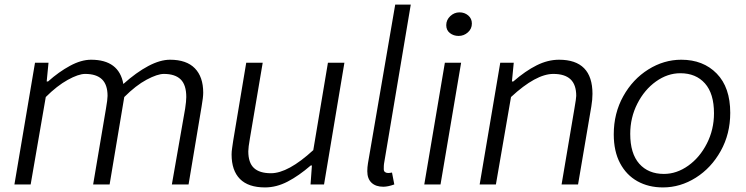

<svg xmlns="http://www.w3.org/2000/svg" viewBox="-20 -806 3259 839"><path d="M133 -532H192L184 -450H190Q237 -492 286 -518.5Q335 -545 378 -545Q500 -545 519 -439Q576 -490 628 -517.5Q680 -545 723 -545Q795 -545 831.5 -507.5Q868 -470 868 -401Q868 -381 861 -341L804 0H731L789 -331Q794 -364 794 -382Q794 -435 769.5 -459Q745 -483 696 -483Q668 -483 621 -458Q574 -433 523 -382L459 0H387L443 -331Q450 -371 450 -387Q450 -436 425.5 -459.5Q401 -483 352 -483Q323 -483 276 -457Q229 -431 180 -382L114 0H43Z M992 -131Q992 -144 994.5 -160Q997 -176 999 -191L1056 -532H1128L1072 -201Q1065 -161 1065 -145Q1065 -95 1089.5 -72Q1114 -49 1164 -49Q1239 -49 1349 -150L1413 -532H1485L1396 0H1337L1343 -83H1338Q1286 -38 1237 -12.5Q1188 13 1138 13Q1065 13 1028.5 -24Q992 -61 992 -131Z M1585 -58Q1585 -75 1588 -93L1707 -786H1775L1658 -90Q1657 -84 1657 -67Q1657 -58 1662.5 -54Q1668 -50 1676 -50Q1683 -50 1693 -52L1703 0Q1675 10 1655 10Q1622 10 1603.5 -7.5Q1585 -25 1585 -58Z M1924 -532H1995L1905 0H1834ZM1930 -696Q1930 -719 1947.5 -735.5Q1965 -752 1988 -752Q2010 -752 2026 -738.5Q2042 -725 2042 -703Q2042 -680 2024.5 -664.5Q2007 -649 1984 -649Q1962 -649 1946 -661.5Q1930 -674 1930 -696Z M2166 -532H2225L2217 -450H2223Q2276 -496 2325 -520.5Q2374 -545 2423 -545Q2569 -545 2569 -396Q2569 -371 2564 -341L2506 0H2434L2490 -331Q2498 -377 2498 -387Q2498 -436 2473 -459.5Q2448 -483 2398 -483Q2322 -483 2213 -382L2147 0H2076Z M2662 -219Q2662 -311 2703.5 -385.5Q2745 -460 2813 -502.5Q2881 -545 2957 -545Q3053 -545 3112 -484.5Q3171 -424 3171 -313Q3171 -221 3129.5 -146.5Q3088 -72 3020.5 -29.5Q2953 13 2877 13Q2814 13 2765.5 -14Q2717 -41 2689.5 -93Q2662 -145 2662 -219ZM3100 -311Q3100 -397 3060.5 -441.5Q3021 -486 2953 -486Q2897 -486 2846.5 -450Q2796 -414 2765 -353Q2734 -292 2734 -221Q2734 -135 2773.5 -90.5Q2813 -46 2881 -46Q2937 -46 2987.5 -82Q3038 -118 3069 -179Q3100 -240 3100 -311Z"/></svg>

Font: Nebula Sans Book
Style: Regular
Weight: 400
Italic angle: -9°
Designer: Paul D. Hunt for Adobe (as Source Sans)
Foundry: Nebula Entertainment & Broadcasting LLC
Version: Version 1.010